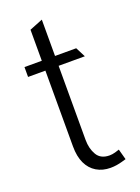

<svg xmlns="http://www.w3.org/2000/svg" viewBox="-126 -680 546 750"><g transform="rotate(-20 147.5 -305.0)"><path d="M234 -472H146V-623L91 -601V-472H19V-431H91V-116Q91 -74 104.5 -45.5Q118 -17 143 -2Q168 13 201 13Q214 13 226.5 11Q239 9 249.5 6Q260 3 267 1L255 -43Q250 -41 237.5 -37.5Q225 -34 214 -34Q177 -34 161.5 -60.5Q146 -87 146 -123V-431H255Z"/></g></svg>

Font: Catamaran Thin ExtraLight
Style: Regular
Weight: 250
Version: Version 2.000